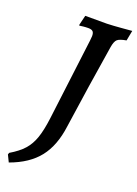

<svg xmlns="http://www.w3.org/2000/svg" viewBox="-178 -710 658 919"><g transform="rotate(20 151.5 -250.0)"><path d="M158 -558Q158 -575 151 -581.5Q144 -588 128 -588Q115 -588 101.5 -586.5Q88 -585 83 -584L82 -589L94 -638H204Q236 -639 276.5 -642.5Q317 -646 330 -647L320 -595Q286 -589 275 -579Q264 -569 259 -539Q244 -447 225.5 -325.5Q207 -204 194 -111Q181 -10 132.5 51.5Q84 113 -10 147L-27 112L-24 103Q20 77 44.5 49.5Q69 22 82.5 -17Q96 -56 104 -118L156 -535Q158 -553 158 -558Z"/></g></svg>

Font: Alegreya SC Medium
Style: Italic
Weight: 500
Italic angle: -7°
Designer: Juan Pablo del Peral
Foundry: Huerta Tipografica
Version: Version 2.007; ttfautohint (v1.6)